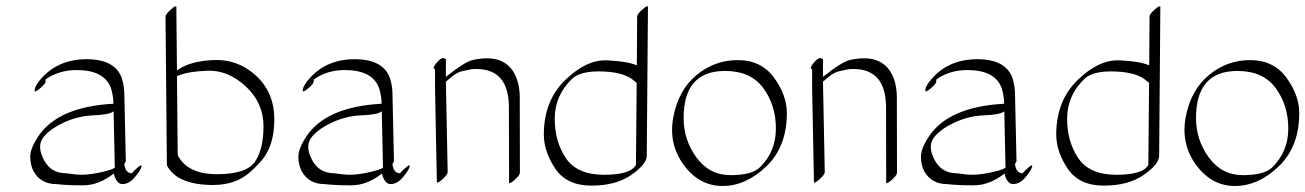

<svg xmlns="http://www.w3.org/2000/svg" viewBox="-20 -572 4236 623"><path d="M377.4 25.4Q357.9 25.4 349.1 -8.8Q300.8 28.8 251.7 29.3Q202.6 29.8 163.1 25.4Q111.8 25.4 88.4 -17.1Q78.1 -37.6 78.1 -63.7Q78.1 -89.8 103 -127.9Q167 -225.6 348.1 -235.4Q347.7 -260.7 340.3 -285.2Q319.3 -344.7 228.5 -344.7Q171.4 -344.7 128.4 -314.5Q127.4 -312 127.7 -306.4Q127.9 -300.8 110.1 -285.4Q92.3 -270 92.3 -278.3Q92.3 -293 113.3 -316.4Q168.5 -379.9 261 -379.9Q353.5 -379.9 375.5 -317.9Q382.8 -293 383.3 -271.5L388.2 -50.8Q388.2 -46.4 383.3 -40Q386.7 -9.8 408.2 -9.8Q415.5 -19.5 429 -30.3Q442.4 -41 438.5 -29.3Q433.6 -15.6 416 4.6Q398.4 24.9 377.4 25.4ZM348.6 -210.9Q335.9 -199.7 283.4 -197.8Q231 -195.8 183.3 -172.6Q135.7 -149.4 117.9 -122.3Q100.1 -95.2 122.8 -52.5Q145.5 -9.8 194.3 -9.8Q194.3 -9.8 225.6 -5.9Q257.3 -2.4 300.3 -11.5Q343.3 -20.5 352.5 -27.8Z M554.2 -324.7 556.6 -68.4Q588.4 -6.8 683.8 -6.8Q779.3 -6.8 807.1 -46.9Q835 -86.9 835 -162.6Q835 -238.3 777.3 -291.7Q719.7 -345.2 652.3 -342.5Q585 -339.8 554.2 -324.7ZM554.2 -343.3Q595.2 -374 673.8 -377.2Q752.4 -380.4 811.3 -325.9Q870.1 -271.5 870.1 -184.8Q870.1 -98.1 827.6 -49.8Q785.2 -1.5 749.5 13.4Q713.9 28.3 672.9 28.3Q554.2 28.3 521.5 -35.6Q521.5 -36.1 521.5 -36.6L517.1 -517.6Q517.1 -525.9 534.7 -541.5Q552.2 -557.1 552.2 -548.8Z M1247.6 25.4Q1228 25.4 1219.2 -8.8Q1170.9 28.8 1121.8 29.3Q1072.8 29.8 1033.2 25.4Q981.9 25.4 958.5 -17.1Q948.2 -37.6 948.2 -63.7Q948.2 -89.8 973.1 -127.9Q1037.1 -225.6 1218.3 -235.4Q1217.8 -260.7 1210.4 -285.2Q1189.5 -344.7 1098.6 -344.7Q1041.5 -344.7 998.5 -314.5Q997.6 -312 997.8 -306.4Q998 -300.8 980.2 -285.4Q962.4 -270 962.4 -278.3Q962.4 -293 983.4 -316.4Q1038.6 -379.9 1131.1 -379.9Q1223.6 -379.9 1245.6 -317.9Q1252.9 -293 1253.4 -271.5L1258.3 -50.8Q1258.3 -46.4 1253.4 -40Q1256.8 -9.8 1278.3 -9.8Q1285.6 -19.5 1299.1 -30.3Q1312.5 -41 1308.6 -29.3Q1303.7 -15.6 1286.1 4.6Q1268.6 24.9 1247.6 25.4ZM1218.8 -210.9Q1206.1 -199.7 1153.6 -197.8Q1101.1 -195.8 1053.5 -172.6Q1005.9 -149.4 988 -122.3Q970.2 -95.2 992.9 -52.5Q1015.6 -9.8 1064.5 -9.8Q1064.5 -9.8 1095.7 -5.9Q1127.4 -2.4 1170.4 -11.5Q1213.4 -20.5 1222.7 -27.8Z M1391.6 -284.2V-347.2Q1381.3 -349.6 1396 -367.4Q1410.6 -385.3 1418.7 -383.3Q1426.8 -381.3 1426.8 -379.9V-322.8Q1488.3 -371.6 1514.2 -377.4Q1626 -401.9 1657.2 -315.4Q1666 -290.5 1666.5 -258.8L1667 -11.7Q1667 -3.4 1649.4 12.2Q1631.8 27.8 1631.8 19.5L1631.3 -227.5Q1629.4 -348.1 1525.4 -348.1Q1510.7 -348.1 1504.6 -346.4Q1498.5 -344.7 1481.2 -341.3Q1463.9 -337.9 1445.8 -323Q1427.7 -308.1 1426.8 -307.1L1432.6 -13.7Q1432.6 -5.4 1415 10.3Q1397.5 25.9 1397.5 17.6Z M2046.4 -359.9 2047.4 -518.1Q2047.4 -526.4 2064.9 -541.7Q2082.5 -557.1 2082.5 -548.8L2078.6 -66.4Q2078.6 -39.6 2028.8 -4.6Q1979 30.3 1898.9 30.3Q1818.8 30.3 1781.7 -24.9Q1744.6 -80.1 1744.6 -136.2Q1745.1 -245.6 1814 -312.3Q1882.8 -378.9 1949 -376.2Q2015.1 -373.5 2046.4 -359.9ZM2045.9 -303.2Q2043.9 -304.2 2039.1 -308.6Q2008.3 -337.4 1936 -340.1Q1863.8 -342.8 1835.9 -315.9Q1780.3 -262.2 1780 -187.5Q1779.8 -112.8 1816.2 -58.8Q1852.5 -4.9 1939.7 -4.9Q2026.9 -4.9 2043.5 -37.1Z M2533.2 -205.1Q2533.2 -96.2 2467 -32.5Q2400.9 31.2 2325 31.5Q2249 31.7 2198.7 -36.6Q2148.4 -105 2164.8 -192.1Q2181.2 -279.3 2239.7 -328.1Q2298.3 -377 2374 -377Q2449.7 -377 2491.5 -320.1Q2533.2 -263.2 2533.2 -205.1ZM2332.5 -341.8Q2198.2 -341.8 2198.2 -189Q2198.2 -117.7 2240.2 -60.5Q2282.2 -3.4 2351.1 -3.7Q2419.9 -3.9 2445.3 -28.8Q2497.6 -79.6 2497.6 -155Q2497.6 -230.5 2456.8 -286.1Q2416 -341.8 2332.5 -341.8Z M2615.2 -284.2V-347.2Q2605 -349.6 2619.6 -367.4Q2634.3 -385.3 2642.3 -383.3Q2650.4 -381.3 2650.4 -379.9V-322.8Q2711.9 -371.6 2737.8 -377.4Q2849.6 -401.9 2880.9 -315.4Q2889.6 -290.5 2890.1 -258.8L2890.6 -11.7Q2890.6 -3.4 2873 12.2Q2855.5 27.8 2855.5 19.5L2855 -227.5Q2853 -348.1 2749 -348.1Q2734.4 -348.1 2728.3 -346.4Q2722.2 -344.7 2704.8 -341.3Q2687.5 -337.9 2669.4 -323Q2651.4 -308.1 2650.4 -307.1L2656.2 -13.7Q2656.2 -5.4 2638.7 10.3Q2621.1 25.9 2621.1 17.6Z M3267.6 25.4Q3248 25.4 3239.3 -8.8Q3190.9 28.8 3141.8 29.3Q3092.8 29.8 3053.2 25.4Q3002 25.4 2978.5 -17.1Q2968.3 -37.6 2968.3 -63.7Q2968.3 -89.8 2993.2 -127.9Q3057.1 -225.6 3238.3 -235.4Q3237.8 -260.7 3230.5 -285.2Q3209.5 -344.7 3118.7 -344.7Q3061.5 -344.7 3018.6 -314.5Q3017.6 -312 3017.8 -306.4Q3018.1 -300.8 3000.2 -285.4Q2982.4 -270 2982.4 -278.3Q2982.4 -293 3003.4 -316.4Q3058.6 -379.9 3151.1 -379.9Q3243.7 -379.9 3265.6 -317.9Q3272.9 -293 3273.4 -271.5L3278.3 -50.8Q3278.3 -46.4 3273.4 -40Q3276.9 -9.8 3298.3 -9.8Q3305.7 -19.5 3319.1 -30.3Q3332.5 -41 3328.6 -29.3Q3323.7 -15.6 3306.2 4.6Q3288.6 24.9 3267.6 25.4ZM3238.8 -210.9Q3226.1 -199.7 3173.6 -197.8Q3121.1 -195.8 3073.5 -172.6Q3025.9 -149.4 3008.1 -122.3Q2990.2 -95.2 3012.9 -52.5Q3035.6 -9.8 3084.5 -9.8Q3084.5 -9.8 3115.7 -5.9Q3147.5 -2.4 3190.4 -11.5Q3233.4 -20.5 3242.7 -27.8Z M3709 -359.9 3710 -518.1Q3710 -526.4 3727.5 -541.7Q3745.1 -557.1 3745.1 -548.8L3741.2 -66.4Q3741.2 -39.6 3691.4 -4.6Q3641.6 30.3 3561.5 30.3Q3481.4 30.3 3444.3 -24.9Q3407.2 -80.1 3407.2 -136.2Q3407.7 -245.6 3476.6 -312.3Q3545.4 -378.9 3611.6 -376.2Q3677.7 -373.5 3709 -359.9ZM3708.5 -303.2Q3706.5 -304.2 3701.7 -308.6Q3670.9 -337.4 3598.6 -340.1Q3526.4 -342.8 3498.5 -315.9Q3442.9 -262.2 3442.6 -187.5Q3442.4 -112.8 3478.8 -58.8Q3515.1 -4.9 3602.3 -4.9Q3689.5 -4.9 3706.1 -37.1Z M4195.8 -205.1Q4195.8 -96.2 4129.6 -32.5Q4063.5 31.2 3987.5 31.5Q3911.6 31.7 3861.3 -36.6Q3811 -105 3827.4 -192.1Q3843.8 -279.3 3902.3 -328.1Q3960.9 -377 4036.6 -377Q4112.3 -377 4154.1 -320.1Q4195.8 -263.2 4195.8 -205.1ZM3995.1 -341.8Q3860.8 -341.8 3860.8 -189Q3860.8 -117.7 3902.8 -60.5Q3944.8 -3.4 4013.7 -3.7Q4082.5 -3.9 4107.9 -28.8Q4160.2 -79.6 4160.2 -155Q4160.2 -230.5 4119.4 -286.1Q4078.6 -341.8 3995.1 -341.8Z"/></svg>

Font: ML-NILA06
Style: Regular
Weight: 400
Designer: CLT@C-DIT
Version: Version ML-NILA06 1.0